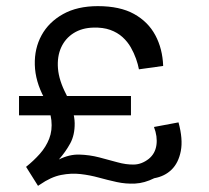

<svg xmlns="http://www.w3.org/2000/svg" viewBox="-20 -593 681 626"><path d="M104 13 65 -49Q90 -69 110 -91.5Q130 -114 140.5 -141Q151 -168 147.5 -201Q144 -234 124 -274Q95 -328 93.5 -381.5Q92 -435 115.5 -478Q139 -521 185.5 -547Q232 -573 299 -573Q371 -573 417 -547.5Q463 -522 486.5 -478Q510 -434 512 -378L433 -367Q430 -383 423.5 -401.5Q417 -420 406.5 -438.5Q396 -457 379.5 -472Q363 -487 339.5 -495.5Q316 -504 284 -503Q247 -502 220 -485Q193 -468 179.5 -438.5Q166 -409 169 -370Q172 -331 196 -285Q223 -230 223.5 -191.5Q224 -153 209 -125.5Q194 -98 172 -73Q206 -90 239 -89Q272 -88 303 -80Q334 -72 362.5 -64Q391 -56 416.5 -56.5Q442 -57 465 -75Q486 -92 490 -120Q494 -148 482 -179L562 -194Q577 -139 569.5 -100.5Q562 -62 539.5 -40Q517 -18 483 -12Q451 4 420.5 5.5Q390 7 360.5 0.5Q331 -6 302 -14Q273 -22 242.5 -25.5Q212 -29 179 -22.5Q146 -16 110 9Q109 10 107.5 10.5Q106 11 104 13ZM42 -217V-280H407V-217Z"/></svg>

Font: Darker Grotesque SemiBold
Style: Regular
Weight: 600
Designer: Gabriel Lam
Foundry: TypeRant
Version: Version 1.000;gftools[0.9.28]